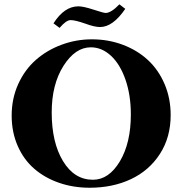

<svg xmlns="http://www.w3.org/2000/svg" viewBox="-20 -859 848 892"><path d="M444.8 -733.4Q418.9 -733.4 375.5 -749.5Q329.1 -765.6 308.1 -765.6Q287.6 -765.6 256.8 -729.5L228.5 -750.5Q278.8 -829.6 344.2 -829.6Q367.2 -829.6 413.6 -814.5Q461.4 -798.8 470.7 -798.8Q496.1 -798.8 534.7 -838.9L562 -817.9Q504.4 -733.4 444.8 -733.4ZM396.5 13.2Q320.3 13.2 254.2 -9.8Q188 -32.7 139.2 -75Q90.3 -117.2 62.3 -180.9Q34.2 -244.6 34.2 -322.3Q34.2 -401.4 64.7 -468.5Q95.2 -535.6 146.7 -580.8Q198.2 -626 265.9 -651.1Q333.5 -676.3 407.2 -676.3Q483.4 -676.3 550.8 -650.9Q618.2 -625.5 667.2 -580.1Q716.3 -534.7 744.6 -468.5Q772.9 -402.3 772.9 -324.2Q772.9 -221.2 722.9 -143.8Q672.9 -66.4 588.1 -26.6Q503.4 13.2 396.5 13.2ZM411.6 -23.9Q485.8 -23.9 536.9 -109.4Q587.9 -194.8 587.9 -327.1Q587.9 -417 563 -488.8Q538.1 -560.5 495.6 -599.9Q453.1 -639.2 401.9 -639.2Q329.6 -639.2 274.9 -553Q220.2 -466.8 220.2 -336.4Q220.2 -197.3 272.7 -110.6Q325.2 -23.9 411.6 -23.9Z"/></svg>

Font: Elstob 10pt
Style: Bold
Weight: 700
Designer: Peter S. Baker
Version: Version 1.015